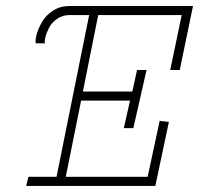

<svg xmlns="http://www.w3.org/2000/svg" viewBox="-20 -610 653 630"><path d="M613.3 -590.3 569.8 -380.4H538.6L576.2 -560.5H302.2L252 -309.6H414.1L429.7 -380.4H460.9L417.5 -189.5H386.2L406.7 -279.8H246.1L195.8 -29.8H464.4L503.9 -213.4L534.2 -210L489.7 0H65.9L73.2 -29.8H165.5L272.5 -560.5H207.5Q185.1 -560.5 167.5 -548.3Q149.9 -536.1 141.4 -519.8Q132.8 -503.4 129.2 -489Q125.5 -474.6 127.4 -467.8H97.2Q95.2 -479.5 100.8 -499Q106.4 -518.6 118.7 -539.3Q130.9 -560.1 154.3 -575.2Q177.7 -590.3 207.5 -590.3Z"/></svg>

Font: Compagnon Light Italic
Style: Regular
Weight: 400
Italic angle: -12°
Designer: Valentin Papon
Foundry: Velvetyne Type Foundry
Version: Version 1.000;PS 001.000;hotconv 1.0.88;makeotf.lib2.5.64775